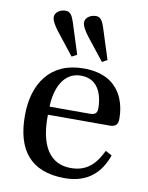

<svg xmlns="http://www.w3.org/2000/svg" viewBox="-85 -812 685 886"><g transform="rotate(10 257.0 -369.0)"><path d="M101 -712C101 -696 113 -675 132 -650L214 -546L238 -559L192 -703C183 -730 174 -750 151 -750C124 -750 101 -733 101 -712ZM243 -712C243 -696 255 -675 274 -650L356 -546L380 -559L334 -703C325 -730 316 -750 293 -750C266 -750 243 -733 243 -712ZM49 -241C49 -83 117 12 280 12C391 12 448 -50 475 -129L445 -145C417 -87 379 -39 300 -39C176 -39 151 -159 153 -263H441C462 -263 481 -268 481 -301C481 -360 462 -502 279 -502C123 -502 49 -391 49 -241ZM154 -301C154 -342 169 -467 273 -467C366 -467 377 -372 377 -333C377 -314 371 -301 343 -301Z"/></g></svg>

Font: Lingua Franca
Style: Regular
Weight: 400
Version: Version 1.19